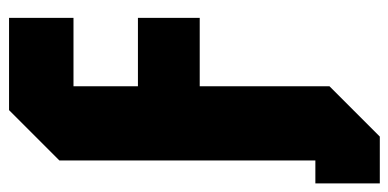

<svg xmlns="http://www.w3.org/2000/svg" viewBox="-256 -498 880 435"><g transform="rotate(-90 184.5 -280.0)"><path d="M-13 140V-6H39V-586L153 -700H362V-554H207V-408H362V-268H207V26L93 140Z"/></g></svg>

Font: Tektur SemiCondensed
Style: Bold
Weight: 700
Width: 4
Designer: Adam Jagosz
Foundry: Adam Jagosz
Version: Version 1.005;gftools[0.9.30]